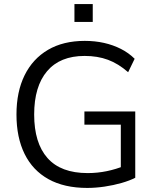

<svg xmlns="http://www.w3.org/2000/svg" viewBox="-20 -915 766 944"><path d="M409 9Q296 9 218.5 -34Q141 -77 101 -158Q61 -239 61 -352Q61 -464 101 -545Q141 -626 216 -670Q291 -714 397 -714Q447 -714 491.5 -704Q536 -694 574.5 -674.5Q613 -655 642 -626L610 -560Q562 -602 511 -621Q460 -640 396 -640Q275 -640 211.5 -565Q148 -490 148 -352Q148 -212 213.5 -138Q279 -64 411 -64Q459 -64 505 -73.5Q551 -83 592 -100L574 -53V-302H395V-367H645V-41Q618 -27 578 -15.5Q538 -4 494 2.5Q450 9 409 9ZM346 -807V-895H436V-807Z"/></svg>

Font: Nunito Sans 12pt ExtraLight 12pt
Style: Regular
Weight: 400
Version: Version 3.101;gftools[0.9.27]